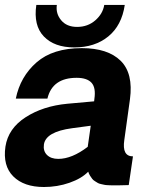

<svg xmlns="http://www.w3.org/2000/svg" viewBox="-22 -749 619 777"><path d="M278.8 -557.1Q197.8 -557.1 155.3 -601.6Q112.8 -646 125 -729H208Q203.1 -693.8 225.6 -667Q248 -640.1 290 -640.1Q333 -640.1 363.5 -666.5Q394 -692.9 399.9 -729H482.9Q470.7 -646 416.3 -601.6Q361.8 -557.1 278.8 -557.1ZM155.8 7.8Q74.7 7.8 31.7 -35.2Q-11.2 -78.1 0 -155.8Q11.2 -229 81.5 -274.4Q151.9 -319.8 250 -329.1L358.9 -338.9L359.9 -348.1Q366.7 -394 348.4 -414.1Q330.1 -434.1 288.1 -434.1Q189.9 -434.1 169.9 -350.1H42Q60.1 -439 126 -496.6Q191.9 -554.2 309.1 -554.2Q414.1 -554.2 466.1 -503.2Q518.1 -452.1 503.9 -347.2Q500 -319.3 492.4 -264.2Q484.9 -209 481 -182.1Q471.2 -116.2 516.1 -116.2L499 0Q494.1 0 480.5 0.5Q466.8 1 459 1Q458 1 445.6 1Q433.1 1 429.9 1Q426.8 1 415.8 0.5Q404.8 0 400.9 -1Q397 -2 387.5 -3.9Q377.9 -5.9 374 -8.5Q370.1 -11.2 362.5 -15.6Q355 -20 351.1 -25.4Q347.2 -30.8 342.5 -37.8Q337.9 -44.9 335 -54.2Q308.1 -26.4 259 -9.3Q210 7.8 155.8 7.8ZM213.9 -106Q269 -106 333 -154.8L345.2 -240.2L269 -230Q164.1 -215.8 155.8 -165Q151.9 -138.2 168 -122.1Q184.1 -106 213.9 -106Z"/></svg>

Font: Oakes Grotesk
Style: Bold Italic
Weight: 700
Designer: Samuel Oakes
Foundry: Samuel Oakes
Version: Version 1.0 | wf-rip DC20170320